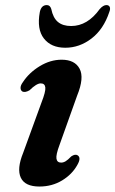

<svg xmlns="http://www.w3.org/2000/svg" viewBox="-20 -706 443 738"><path d="M215 -81Q223.5 -81 232 -86Q240.5 -91 254 -105Q269 -115 278.5 -109Q293 -99.5 277.5 -72.5Q257.5 -36 218.8 -12.5Q180 11 131.5 11Q76 11 60 -23Q44 -57 69 -118.5L139.5 -312Q156 -354 154.2 -369.8Q152.5 -385.5 136.5 -385.5Q120.5 -385.5 93.5 -359Q77 -349.5 66.5 -354Q59 -358.5 59 -368.2Q59 -378 67.5 -389.5Q91.5 -426.5 132.5 -451.5Q173.5 -476.5 217 -476.5Q267.5 -476.5 286 -441.8Q304.5 -407 276.5 -338.5L209 -149.5Q194.5 -111 197 -96Q199.5 -81 215 -81ZM253.5 -606Q316.5 -606 363.5 -671.5Q377 -686.5 389 -686.5Q398.5 -686.5 401.8 -679.2Q405 -672 400 -659.5Q378 -593.5 331.8 -558Q285.5 -522.5 231 -522.5Q176.5 -522.5 148.8 -558Q121 -593.5 133 -659.5Q138.5 -686.5 160 -686.5Q172.5 -686.5 177 -671.5Q184 -637 202.8 -621.5Q221.5 -606 253.5 -606Z"/></svg>

Font: Fraunces 9pt S000 SemiBold
Style: Italic
Weight: 600
Italic angle: -16°
Version: Version 1.000; ttfautohint (v1.8.3)